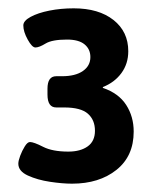

<svg xmlns="http://www.w3.org/2000/svg" viewBox="-20 -785 380 461"><path d="M153 -344Q130 -344 100 -348.5Q70 -353 47 -363.5Q24 -374 24 -392Q24 -399 28.5 -411Q33 -423 39.5 -433.5Q46 -444 52 -444Q61 -444 83.5 -432.5Q106 -421 144 -421Q173 -421 190.5 -433.5Q208 -446 208 -471Q208 -497 191 -512Q174 -527 134 -527H115Q94 -527 94 -558V-572Q94 -602 115 -602H129Q161 -602 179 -614.5Q197 -627 197 -648Q197 -667 183 -678.5Q169 -690 141 -690Q105 -690 89.5 -680.5Q74 -671 65 -671Q57 -671 46.5 -690Q36 -709 36 -724Q36 -735 53.5 -744.5Q71 -754 98.5 -759.5Q126 -765 157 -765Q217 -765 252.5 -737Q288 -709 288 -662Q288 -632 271.5 -609.5Q255 -587 227 -576V-574Q265 -561 283 -533Q301 -505 301 -469Q301 -410 259.5 -377Q218 -344 153 -344Z"/></svg>

Font: Asap Semi Expanded ExtraBold
Style: Regular
Weight: 800
Width: 6
Designer: Pablo Cosgaya
Foundry: Omnibus-Type
Version: Version 3.001; ttfautohint (v1.8.4.7-5d5b)